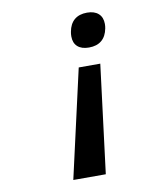

<svg xmlns="http://www.w3.org/2000/svg" viewBox="-85 -828 769 899"><g transform="rotate(-10 300.0 -379.0)"><path d="M345 1.5H190.5L307 -513H409.5ZM463 -692.5Q463 -681.5 461 -671.5Q454 -634.5 431.2 -615.5Q408.5 -596.5 371 -596.5Q336 -596.5 317 -613.5Q298 -630.5 298 -662Q298 -673.5 300 -683.5Q306.5 -720.5 329.2 -739.8Q352 -759 389.5 -759Q424.5 -759 443.8 -741.5Q463 -724 463 -692.5Z"/></g></svg>

Font: JuliaMono Medium
Style: Italic
Weight: 500
Italic angle: -9°
Monospace: yes
Designer: cormullion
Foundry: corm
Version: Version 0.054; ttfautohint (v1.8.4)